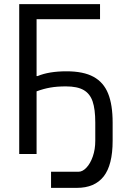

<svg xmlns="http://www.w3.org/2000/svg" viewBox="-20 -745 640 929"><path d="M227 86H360Q379.5 86 398.2 66.2Q417 46.5 429 12.2Q441 -22 441 -64V-152Q441 -216.5 428.2 -254Q415.5 -291.5 385 -309.2Q354.5 -327 299 -327Q255.5 -327 223 -321.2Q190.5 -315.5 157 -303V0H73V-725H464V-652H157V-377H162Q217 -400 302 -400Q384 -400 432.8 -373.2Q481.5 -346.5 503.2 -292.2Q525 -238 525 -152V-64Q525 53.5 481.5 108.8Q438 164 352 164H227Z"/></svg>

Font: JuliaMono
Style: Regular
Weight: 400
Monospace: yes
Designer: cormullion
Foundry: corm
Version: Version 0.055; ttfautohint (v1.8.4)